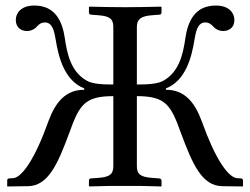

<svg xmlns="http://www.w3.org/2000/svg" viewBox="-20 -671 903 693"><path d="M6 -19V2L81 1C155 0 189 -81 230 -191C266 -291 284 -324 389 -324V-71C389 -43 377 -32 335 -29L308 -27C304 -27 301 -24 301 -19V0L303 2C352 0 382 0 432 0C482 0 513 0 561 2L563 0V-19C563 -24 559 -27 555 -27L529 -29C489 -32 474 -41 474 -71V-324C579 -324 597 -291 633 -191C674 -81 708 0 782 1L856 2L857 0V-19C857 -24 855 -27 850 -27L835 -28C803 -31 756 -99 708 -234C682 -304 645 -347 579 -347V-352C651 -380 672 -466 682 -528C687 -557 693 -590 721 -590C733 -590 741 -585 751 -574C760 -564 773 -559 785 -559C805 -559 826 -570 826 -599C826 -622 809 -651 759 -651C684 -651 658 -595 649 -533C641 -477 627 -413 572 -381C550 -367 508 -366 474 -366V-574C474 -602 489 -613 529 -616L555 -618C560 -618 563 -621 563 -626V-645L561 -647C512 -646 481 -645 431 -645C381 -645 353 -646 303 -647L301 -645V-626C301 -621 305 -618 309 -618L335 -616C374 -613 389 -604 389 -574V-366C355 -366 313 -367 291 -381C236 -413 222 -477 214 -533C205 -595 179 -651 104 -651C54 -651 37 -622 37 -599C37 -570 58 -559 78 -559C90 -559 103 -564 112 -574C122 -585 130 -590 142 -590C170 -590 176 -557 181 -528C191 -466 212 -380 284 -352V-347C218 -347 181 -304 155 -234C107 -99 60 -31 28 -28L13 -27C8 -27 6 -24 6 -19Z"/></svg>

Font: Libertinus Serif Display
Style: Regular
Weight: 400
Designer: Philipp H. Poll, Khaled Hosny
Foundry: Caleb Maclennan
Version: Version 7.050;RELEASE